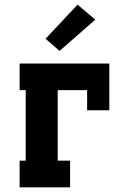

<svg xmlns="http://www.w3.org/2000/svg" viewBox="-20 -802 540 822"><path d="M64 0V-114H90V-416H64V-530H448V-330H353V-416H227V-114H280V0ZM235 -584 175 -636 312 -782 388 -718Z"/></svg>

Font: Iosevka Slab Heavy
Style: Regular
Weight: 900
Monospace: yes
Designer: Belleve Invis
Foundry: Belleve Invis
Version: Version 11.1.0; ttfautohint (v1.8.3)